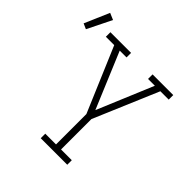

<svg xmlns="http://www.w3.org/2000/svg" viewBox="-324 -976 1136 1136"><g transform="rotate(45 244.0 -407.5)"><path d="M189 0V-38H279V-292L107 -697H37V-735H210V-697H153L300 -346L447 -697H390V-735H563V-697H493L321 -292V-38H411V0ZM-78 -645 -112 -660 -45 -815 -3 -797Z"/></g></svg>

Font: Iosevka Slab XLtEx
Style: Regular
Weight: 200
Width: 7
Monospace: yes
Designer: Belleve Invis
Foundry: Belleve Invis
Version: Version 11.1.0; ttfautohint (v1.8.3)